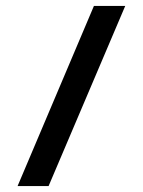

<svg xmlns="http://www.w3.org/2000/svg" viewBox="-20 -586 479 644"><path d="M39 38 295 -566H400L143 38Z"/></svg>

Font: r_Genos
Style: Bold
Weight: 700
Designer: Robert E. Leuschke
Foundry: Robert E. Leuschke
Version: Version 2.000;June 29, 2024;FontCreator 14.0.0.2814 32-bit